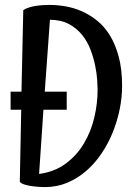

<svg xmlns="http://www.w3.org/2000/svg" viewBox="-20 -743 533 777"><path d="M161.1 14.2Q136.2 13.7 115.7 11.2Q106.9 10.3 98.1 8.5Q89.4 6.8 81.8 4.6Q74.2 2.4 68.4 -0.5Q62.5 -3.4 60.1 -7.8L65.9 -298.8H22.9V-372.1H66.9L74.2 -702.1Q84 -708.5 96.9 -712.6Q109.9 -716.8 124.3 -719Q138.7 -721.2 153.3 -722.2Q168 -723.1 181.2 -723.1Q210.9 -723.1 244.4 -717.5Q277.8 -711.9 310.3 -697.8Q342.8 -683.6 372.6 -659.9Q402.3 -636.2 424.8 -599.6Q447.3 -563 460.7 -512.7Q474.1 -462.4 474.1 -395Q474.1 -349.1 464.4 -301Q454.6 -252.9 436.3 -207.5Q418 -162.1 390.9 -121.8Q363.8 -81.5 328.9 -51.3Q293.9 -21 252 -3.4Q210 14.2 161.1 14.2ZM155.8 -298.8 138.2 -39.1Q200.2 -47.4 245.1 -80.3Q290 -113.3 318.8 -161.1Q347.7 -209 361.3 -266.1Q375 -323.2 375 -379.9Q375 -393.6 373.3 -419.7Q371.6 -445.8 365.2 -477.1Q358.9 -508.3 346.7 -541Q334.5 -573.7 313 -600.8Q291.5 -627.9 259.5 -645.3Q227.5 -662.6 182.1 -663.1L161.1 -372.1H250V-298.8Z"/></svg>

Font: Englebert
Style: Regular
Weight: 400
Designer: Astigmatic (AOETI)
Foundry: Astigmatic (AOETI)
Version: Version 1.000